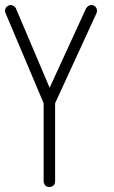

<svg xmlns="http://www.w3.org/2000/svg" viewBox="-20 -750 459 770"><path d="M346 -730Q352 -730 356 -728Q369 -721 369 -707Q369 -701 367 -697L201 -336V-23Q201 -6 185 -1Q181 0 178 0Q161 0 156 -17Q155 -21 155 -23V-336L2 -698Q0 -702 0 -707Q1 -721 14 -728Q19 -729 23 -730Q38 -728 44 -716L179 -398L325 -716Q333 -729 346 -730Z"/></svg>

Font: Santa Chrismast Display
Style: Regular
Weight: 400
Designer: MUHAMMAD YONI
Version: Version 001.000